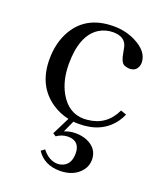

<svg xmlns="http://www.w3.org/2000/svg" viewBox="-123 -504 672 804"><g transform="rotate(20 212.5 -102.0)"><path d="M39.1 -203.1C39.1 -246.1 47.2 -284.5 63.5 -318.4C98 -389.3 158.9 -424.8 246.1 -424.8C281.2 -424.8 313.8 -417.3 343.8 -402.3C386.1 -380.9 407.2 -353.5 407.2 -320.3C407.2 -316.4 406.6 -312.2 405.3 -307.6C399.4 -288.1 385.4 -279 363.3 -280.3C355.5 -280.9 348.3 -282.9 341.8 -286.1C331.4 -292.6 324.2 -308.9 320.3 -335C318.4 -346 316.7 -354.2 315.4 -359.4C308.3 -386.7 287.1 -400.4 252 -400.4C229.2 -400.4 208.3 -394.5 189.5 -382.8C144.5 -354.2 122.1 -297.2 122.1 -211.9C122.1 -163.7 131.8 -122.1 151.4 -86.9C177.4 -40.7 213.5 -17.6 259.8 -17.6C265 -17.6 270.2 -17.9 275.4 -18.6C330.7 -23.8 370.4 -52.1 394.5 -103.5L419.9 -94.7C415.4 -83.7 409.2 -72.6 401.4 -61.5C366.9 -14 315.8 9.8 248 9.8C237 9.8 228.5 9.4 222.7 8.8L199.2 60.5C214.2 54 231.1 50.8 250 50.8C265.6 50.8 280.9 53.4 295.9 58.6C332.4 72.9 350.6 97.7 350.6 132.8C350.6 150.4 345.1 166.3 334 180.7C312.5 208 280.3 221.7 237.3 221.7C191.7 221 157.9 203.8 135.7 169.9L151.4 158.2C170.9 183.6 193.7 196.6 219.7 197.3C225.6 197.3 231.8 196.3 238.3 194.3C264.3 185.9 277.3 164.7 277.3 130.9C277.3 126.3 277 121.7 276.4 117.2C271.8 89.2 254.2 75.2 223.6 75.2C206.1 75.2 189.5 80.7 173.8 91.8L160.2 83L199.2 4.9C172.5 -1 148.4 -11.1 127 -25.4C68.4 -64.5 39.1 -123.7 39.1 -203.1Z"/></g></svg>

Font: Abhaya Libre
Style: Regular
Weight: 400
Designer: Pushpananda Ekanayake, Sol Matas, Pathum Egodawatta
Foundry: Mooniak
Version: Version 1.041; ; ttfautohint (v1.5)